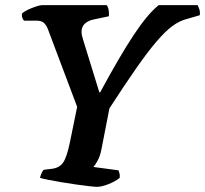

<svg xmlns="http://www.w3.org/2000/svg" viewBox="-20 -724 795 744"><path d="M355 0Q348 0 326 -2.5Q304 -5 275.5 -9Q247 -13 217.5 -18Q188 -23 165.5 -27.5Q143 -32 135 -35Q140 -55 149 -66L182 -70Q211 -74 225 -94.5Q239 -115 251 -173L279 -310L166 -610Q160 -626 150.5 -635Q141 -644 121 -644H73Q70 -647 67 -654Q64 -661 65 -671Q71 -678 86.5 -685.5Q102 -693 118.5 -698.5Q135 -704 142 -704H394Q398 -698 400.5 -688Q403 -678 402 -661L345 -649Q323 -645 309.5 -633Q296 -621 296 -601Q296 -588 302 -570L365 -366H368Q443 -505 497.5 -587.5Q552 -670 595 -704H746Q749 -698 752.5 -688Q756 -678 754 -665L699 -649Q674 -642 648 -623Q622 -604 589 -566Q556 -528 511 -464Q466 -400 404 -304L373 -145Q368 -119 358 -101Q348 -83 342 -77L439 -64Q440 -61 442.5 -54Q445 -47 444 -35Q427 -21 400.5 -10.5Q374 0 355 0Z"/></svg>

Font: Texturina
Style: Bold Italic
Weight: 700
Italic angle: -11°
Designer: Guillermo Torres Carreño
Foundry: Omnibus-Type
Version: Version 1.002; ttfautohint (v1.8.3)